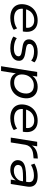

<svg xmlns="http://www.w3.org/2000/svg" viewBox="1401 -1943 722 3564"><g transform="rotate(90 1762.0 -161.0)"><path d="M311 9Q222 9 162.5 -22Q103 -53 76.5 -110Q50 -167 60 -246Q70 -321 109 -378Q148 -435 212 -467Q276 -499 358 -499Q437 -499 487 -468Q537 -437 557.5 -381.5Q578 -326 568 -251L564 -224H123L132 -284H516L493 -266Q502 -319 488.5 -356.5Q475 -394 441.5 -414.5Q408 -435 355 -435Q298 -435 254.5 -412.5Q211 -390 184 -350.5Q157 -311 148 -261L146 -247Q136 -188 152.5 -146.5Q169 -105 211.5 -83Q254 -61 319 -61Q371 -61 419 -74.5Q467 -88 507 -117L533 -56Q493 -25 433 -8Q373 9 311 9Z M875 9Q805 9 747.5 -7Q690 -23 658 -51L689 -112Q713 -93 744 -81.5Q775 -70 809.5 -64Q844 -58 880 -58Q943 -58 981.5 -78.5Q1020 -99 1024 -135Q1028 -162 1010 -178.5Q992 -195 948 -202L833 -221Q766 -232 735.5 -266Q705 -300 712 -357Q718 -399 747.5 -431Q777 -463 827.5 -481Q878 -499 944 -499Q985 -499 1022 -492Q1059 -485 1089.5 -471.5Q1120 -458 1138 -439L1105 -379Q1074 -407 1030 -419.5Q986 -432 937 -432Q872 -432 836 -410Q800 -388 796 -354Q792 -326 808.5 -309Q825 -292 866 -285L980 -266Q1050 -254 1082.5 -221.5Q1115 -189 1107 -132Q1102 -88 1071 -56Q1040 -24 990 -7.5Q940 9 875 9Z M1209 180 1316 -490H1401L1384 -381H1376Q1396 -420 1429 -446Q1462 -472 1503.5 -485.5Q1545 -499 1591 -499Q1666 -499 1716.5 -467Q1767 -435 1789.5 -378Q1812 -321 1802 -245Q1792 -169 1754.5 -112Q1717 -55 1657 -23Q1597 9 1519 9Q1449 9 1401 -22Q1353 -53 1338 -108H1344L1298 180ZM1511 -62Q1567 -62 1610 -86Q1653 -110 1680 -153Q1707 -196 1714 -253Q1725 -334 1685.5 -381Q1646 -428 1566 -428Q1510 -428 1467.5 -404Q1425 -380 1398 -337.5Q1371 -295 1364 -238Q1353 -157 1392.5 -109.5Q1432 -62 1511 -62Z M2172 9Q2083 9 2023.5 -22Q1964 -53 1937.5 -110Q1911 -167 1921 -246Q1931 -321 1970 -378Q2009 -435 2073 -467Q2137 -499 2219 -499Q2298 -499 2348 -468Q2398 -437 2418.5 -381.5Q2439 -326 2429 -251L2425 -224H1984L1993 -284H2377L2354 -266Q2363 -319 2349.5 -356.5Q2336 -394 2302.5 -414.5Q2269 -435 2216 -435Q2159 -435 2115.5 -412.5Q2072 -390 2045 -350.5Q2018 -311 2009 -261L2007 -247Q1997 -188 2013.5 -146.5Q2030 -105 2072.5 -83Q2115 -61 2180 -61Q2232 -61 2280 -74.5Q2328 -88 2368 -117L2394 -56Q2354 -25 2294 -8Q2234 9 2172 9Z M2534 0 2612 -490H2696L2678 -373H2671Q2700 -431 2754.5 -462.5Q2809 -494 2882 -499L2923 -502L2919 -423L2853 -417Q2799 -413 2759.5 -394Q2720 -375 2697 -343Q2674 -311 2667 -270L2624 0Z M3129 9Q3073 9 3031.5 -12Q2990 -33 2969 -68Q2948 -103 2954 -148Q2960 -196 2993.5 -226Q3027 -256 3095.5 -270.5Q3164 -285 3273 -285H3369L3360 -227H3270Q3187 -227 3138.5 -219.5Q3090 -212 3068 -194Q3046 -176 3042 -145Q3037 -104 3067 -80.5Q3097 -57 3151 -57Q3197 -57 3238 -75.5Q3279 -94 3307 -127Q3335 -160 3341 -202L3359 -314Q3368 -373 3338 -401.5Q3308 -430 3238 -430Q3187 -430 3137.5 -416.5Q3088 -403 3040 -375L3017 -439Q3049 -458 3087.5 -471.5Q3126 -485 3167.5 -492Q3209 -499 3249 -499Q3322 -499 3368.5 -477.5Q3415 -456 3434.5 -412Q3454 -368 3443 -302L3395 0H3314L3331 -111H3339Q3320 -75 3288.5 -47.5Q3257 -20 3217 -5.5Q3177 9 3129 9Z"/></g></svg>

Font: Nunito Sans 10pt SemiExpanded
Style: Italic
Weight: 400
Width: 6
Italic angle: -9°
Designer: Vernon Adams
Foundry: Vernon Adams
Version: Version 3.101;gftools[0.9.27]